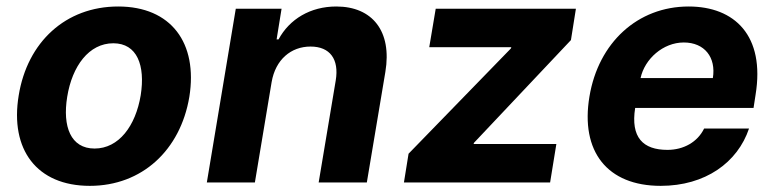

<svg xmlns="http://www.w3.org/2000/svg" viewBox="-20 -573 2434 603"><path d="M262.1 10.7C426.1 10.7 546.5 -101.6 574.6 -268.5C601.9 -438.2 517.4 -552.6 351.2 -552.6C186.1 -552.6 65.7 -440.7 38.7 -273.1C10.7 -103.7 95.2 10.7 262.1 10.7ZM191.1 -269.2C206.7 -365.4 259.2 -437.1 335.9 -437.1C410.5 -437.1 436.8 -367.9 421.9 -273.8C405.9 -177.6 353.3 -106.5 277 -106.5C202.1 -106.5 175.8 -175.4 191.1 -269.2Z M833.1 -315.3C845.2 -385.7 893.8 -426.8 955.3 -426.8C1016.3 -426.8 1045.5 -387.1 1034.4 -320.3L980.8 0H1132.1L1190.3 -347.3C1211.6 -474.8 1149.5 -552.6 1036.2 -552.6C954.9 -552.6 889.2 -513.1 854.8 -449.2H848.7L864.3 -545.5H720.5L629.6 0H780.5Z M1248.6 0H1707.7L1727.3 -120.7H1467.3L1468.7 -124.6L1773.1 -447.1L1788.7 -545.5H1348.4L1328.1 -424.7H1585.9L1584.5 -420.8L1263.1 -90.2Z M2055 10.7C2195 10.7 2296.5 -62.5 2332.4 -169.4H2191.4C2170.8 -126.8 2126.8 -102.3 2076.3 -102.3C1999.3 -102.3 1960.2 -141.3 1974.8 -234H2346.6L2353 -275.6C2383.2 -460.9 2287.3 -552.6 2142.8 -552.6C1982.2 -552.6 1859.4 -438.6 1831.3 -270.2C1802.2 -97.3 1887.1 10.7 2055 10.7ZM1991.8 -327.8C2004.6 -387.8 2062.5 -439.6 2127.5 -439.6C2192.8 -439.6 2229.4 -392.8 2218.8 -327.8Z"/></svg>

Font: Margiela Sans
Style: Bold Italic
Weight: 700
Italic angle: -9.39999°
Designer: Stefan Endress, Andreas Faust
Version: Version 1.100;FEAKit 1.0